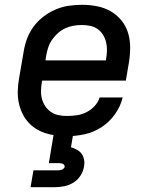

<svg xmlns="http://www.w3.org/2000/svg" viewBox="-20 -558 640 798"><path d="M259 8Q235 8 211.5 5Q188 2 166 -5.5Q144 -13 125.5 -25.5Q107 -38 93 -55Q79 -72 70 -93Q61 -114 57 -136.5Q53 -159 54 -183Q55 -207 59 -231L78 -341Q82 -369 92 -396Q102 -423 119 -446.5Q136 -470 160 -488.5Q184 -507 211 -518.5Q238 -530 266 -534Q294 -538 321 -538Q353 -538 383.5 -532Q414 -526 439.5 -511.5Q465 -497 484 -474Q503 -451 512 -422Q521 -393 521 -361.5Q521 -330 516 -299L503 -223H155L154 -217Q151 -199 150.5 -181Q150 -163 154.5 -146.5Q159 -130 168.5 -116Q178 -102 192 -92.5Q206 -83 223 -79.5Q240 -76 259 -76Q279 -76 299.5 -79Q320 -82 339 -91.5Q358 -101 373 -117Q388 -133 394 -153H490Q481 -116 458 -83.5Q435 -51 402 -29.5Q369 -8 332 0Q295 8 259 8ZM169 -307H420L421 -313Q424 -330 424.5 -348Q425 -366 421 -382.5Q417 -399 408 -413.5Q399 -428 385.5 -437.5Q372 -447 355 -450.5Q338 -454 320 -454Q302 -454 285 -451Q268 -448 251.5 -440.5Q235 -433 221 -420.5Q207 -408 196.5 -393Q186 -378 180.5 -361Q175 -344 172 -327ZM107 220 119 150H219Q223 150 227.5 149.5Q232 149 236.5 147.5Q241 146 244.5 142.5Q248 139 249 135Q249 131 246.5 127.5Q244 124 240.5 122.5Q237 121 232.5 120.5Q228 120 224 120H183L203 0H284L275 54Q288 58 300 64.5Q312 71 319.5 81.5Q327 92 329.5 106Q332 120 329 135Q326 154 314.5 172Q303 190 285 201Q267 212 247 216Q227 220 207 220Z"/></svg>

Font: Iosevka Curly MdExObl
Style: Regular
Weight: 500
Width: 7
Italic angle: -9°
Monospace: yes
Designer: Belleve Invis
Foundry: Belleve Invis
Version: Version 11.1.0; ttfautohint (v1.8.3)